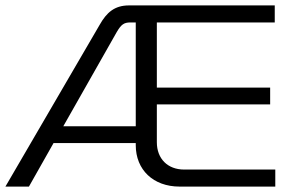

<svg xmlns="http://www.w3.org/2000/svg" viewBox="-21 -690 1083 710"><path d="M348 -599 -1 0H86L177 -161H481V-153C481 -62 546 0 643 0H997V-63H660C599 -63 559 -103 559 -164V-304H978V-366H559V-607H995V-670H456C402 -670 373 -643 348 -599ZM213 -223 411 -572C427 -599 437 -607 461 -607H481V-223Z"/></svg>

Font: LT Wave Light
Style: Regular
Weight: 300
Designer: Daniel Lyons
Version: Version 2.5 (Glyphs App)